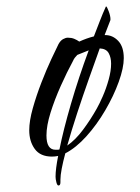

<svg xmlns="http://www.w3.org/2000/svg" viewBox="-20 -511 430 591"><path d="M160 60Q156 60 153.5 50Q151 40 151 33Q151 21 153 5Q155 -11 159 -31Q154 -30 149.5 -29.5Q145 -29 140 -29Q104 -29 87 -52.5Q70 -76 70 -110Q70 -139 81 -178Q92 -217 107.5 -257Q123 -297 138 -329Q153 -361 160 -375Q166 -386 174 -390.5Q182 -395 189 -395Q200 -395 208.5 -391.5Q217 -388 224 -383Q235 -388 246 -392Q257 -396 269 -399Q278 -422 287 -445.5Q296 -469 306 -491H307Q309 -491 314.5 -476.5Q320 -462 320 -452Q320 -448 319 -447L302 -403H304Q327 -403 344 -385Q361 -367 361 -332Q361 -302 345.5 -259Q330 -216 304 -171.5Q278 -127 246 -91.5Q214 -56 181 -39Q174 -13 170 8Q166 29 166 42V50Q166 60 160 60ZM187 -63Q212 -80 235.5 -111.5Q259 -143 278 -177Q286 -191 296.5 -215Q307 -239 314.5 -266Q322 -293 322 -315Q322 -334 314.5 -347.5Q307 -361 287 -362Q272 -320 253.5 -268Q235 -216 217.5 -162.5Q200 -109 187 -63ZM151 -50Q154 -50 157 -50Q160 -50 163 -51Q175 -111 198.5 -191.5Q222 -272 253 -356L218 -342Q214 -338 210.5 -333.5Q207 -329 205 -324Q186 -289 167 -246.5Q148 -204 135.5 -164Q123 -124 123 -94Q123 -50 151 -50Z"/></svg>

Font: Comforter
Style: Regular
Weight: 400
Designer: Robert E. Leuschke
Foundry: Robert E. Leuschke
Version: Version 1.013; ttfautohint (v1.8.3)